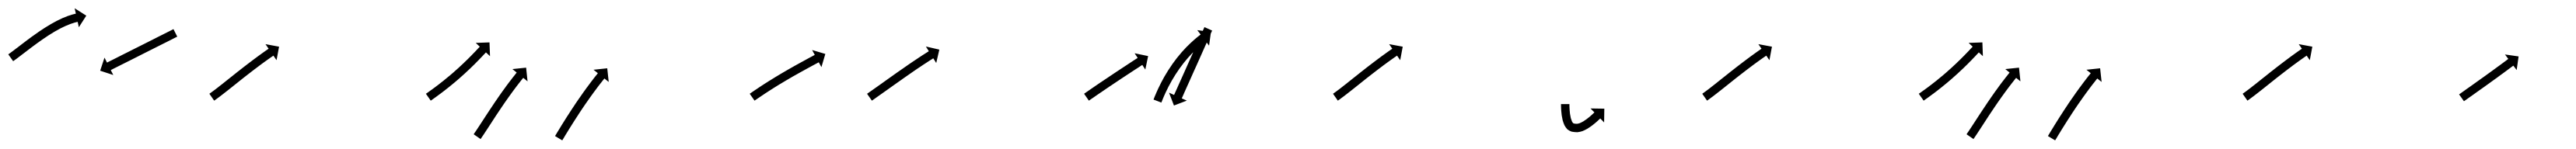

<svg xmlns="http://www.w3.org/2000/svg" viewBox="-37 -325 6126 355"><path d="M-15.8 -196.6C-16.3 -196.2 -16.8 -195.9 -17.3 -195.5L-5.7 -179.2C-5.2 -179.5 -4.7 -179.9 -4.2 -180.3L-4.2 -180.3L-4.2 -180.3C-2.7 -181.4 -1.2 -182.4 0.2 -183.5L0.2 -183.5L0.3 -183.5C2.6 -185.2 4.9 -186.9 7.1 -188.6L7.1 -188.6L7.2 -188.7C10.1 -190.9 13.1 -193.2 16.1 -195.5L16.1 -195.5L16.1 -195.5C19.7 -198.2 23.2 -200.9 26.8 -203.6L26.7 -203.6L26.7 -203.6C30.7 -206.6 34.7 -209.7 38.7 -212.7L38.7 -212.7L38.7 -212.7C43 -215.9 47.4 -219.1 51.7 -222.3C51.7 -222.3 51.7 -222.3 51.7 -222.3C51.7 -222.3 51.7 -222.3 51.7 -222.3C56.2 -225.5 60.8 -228.8 65.4 -232C65.4 -232 65.4 -232 65.4 -232C65.3 -232 65.3 -231.9 65.3 -231.9C70 -235.1 74.7 -238.3 79.4 -241.4C79.4 -241.4 79.4 -241.3 79.4 -241.3C79.3 -241.3 79.3 -241.3 79.3 -241.3C84 -244.2 88.7 -247.1 93.4 -250C93.4 -250 93.4 -249.9 93.3 -249.9C93.3 -249.9 93.3 -249.9 93.3 -249.9C97.8 -252.5 102.4 -255 107 -257.5C107 -257.5 106.9 -257.4 106.9 -257.4C106.8 -257.4 106.8 -257.4 106.8 -257.4C111 -259.5 115.3 -261.6 119.6 -263.5C119.6 -263.5 119.6 -263.5 119.5 -263.5C119.5 -263.5 119.4 -263.4 119.4 -263.4C123.1 -265 126.9 -266.6 130.7 -268C130.7 -268 130.7 -268 130.6 -268C130.6 -268 130.5 -267.9 130.5 -267.9C133.5 -269 136.6 -270 139.7 -270.9C139.7 -270.9 139.6 -270.9 139.6 -270.9C139.5 -270.9 139.5 -270.9 139.5 -270.9C141.5 -271.4 143.5 -272 145.5 -272.5C145.5 -272.5 145.5 -272.5 145.5 -272.4C145.5 -272.4 145.4 -272.4 145.4 -272.4C146.2 -272.6 146.9 -272.8 147.7 -272.9L150.5 -260.1L168.2 -287.7L140.5 -305.3L143.4 -292.5C142.6 -292.3 141.8 -292.1 141 -291.9C141 -291.9 140.9 -291.9 140.9 -291.9C140.9 -291.9 140.8 -291.9 140.8 -291.9C138.6 -291.4 136.3 -290.8 134.1 -290.1C134.1 -290.1 134 -290.1 134 -290.1C133.9 -290.1 133.9 -290.1 133.9 -290.1C130.5 -289.1 127.2 -288 123.9 -286.8C123.9 -286.8 123.9 -286.8 123.8 -286.8C123.8 -286.8 123.7 -286.7 123.7 -286.7C119.6 -285.2 115.5 -283.5 111.5 -281.8C111.5 -281.8 111.5 -281.8 111.4 -281.8C111.4 -281.8 111.3 -281.7 111.3 -281.7C106.8 -279.7 102.2 -277.5 97.8 -275.2C97.8 -275.2 97.7 -275.2 97.7 -275.2C97.6 -275.2 97.6 -275.1 97.6 -275.1C92.8 -272.6 88 -269.9 83.3 -267.2C83.3 -267.2 83.3 -267.2 83.2 -267.2C83.2 -267.2 83.2 -267.1 83.2 -267.1C78.3 -264.2 73.4 -261.2 68.6 -258.2C68.6 -258.2 68.6 -258.2 68.5 -258.1C68.5 -258.1 68.5 -258.1 68.5 -258.1C63.6 -254.9 58.8 -251.7 54 -248.5C54 -248.5 54 -248.4 54 -248.4C54 -248.4 54 -248.4 54 -248.4C49.3 -245.1 44.6 -241.8 40 -238.5C40 -238.5 40 -238.5 40 -238.5C39.9 -238.5 39.9 -238.5 39.9 -238.5C35.5 -235.2 31.1 -232 26.7 -228.7L26.7 -228.7L26.7 -228.7C22.7 -225.6 18.6 -222.6 14.6 -219.5L14.6 -219.5L14.6 -219.5C11.1 -216.8 7.5 -214.1 4 -211.3L4 -211.3L4 -211.4C1 -209.1 -1.9 -206.8 -4.9 -204.6L-4.9 -204.6L-4.9 -204.6C-7.1 -202.9 -9.4 -201.3 -11.6 -199.6L-11.6 -199.6L-11.6 -199.6C-13 -198.6 -14.4 -197.6 -15.8 -196.6L-15.8 -196.6ZM382.7 -236.8C383.3 -237.1 383.9 -237.4 384.5 -237.7L375.5 -255.6C374.9 -255.3 374.3 -255 373.7 -254.7C372.1 -253.8 370.4 -253 368.7 -252.1C366.1 -250.8 363.5 -249.5 360.9 -248.2C357.5 -246.5 354.2 -244.8 350.8 -243.1C346.8 -241.1 342.8 -239.1 338.8 -237.1C334.4 -234.8 329.9 -232.6 325.5 -230.3C320.7 -227.9 316 -225.5 311.2 -223.1C306.3 -220.7 301.4 -218.2 296.5 -215.7C291.6 -213.2 286.6 -210.8 281.7 -208.3C277 -205.9 272.2 -203.5 267.5 -201.1C263 -198.9 258.6 -196.6 254.1 -194.4C250.1 -192.4 246.1 -190.3 242.1 -188.3C238.8 -186.6 235.4 -184.9 232 -183.2C229.4 -181.9 226.8 -180.6 224.2 -179.3C222.6 -178.5 220.9 -177.6 219.2 -176.8C218.6 -176.5 218 -176.2 217.4 -175.9L211.5 -187.7L201.2 -156.5L232.4 -146.3L226.4 -158C227 -158.3 227.6 -158.6 228.2 -158.9C229.9 -159.8 231.6 -160.6 233.2 -161.5C235.8 -162.8 238.4 -164.1 241 -165.4C244.4 -167.1 247.8 -168.8 251.1 -170.5C255.1 -172.5 259.1 -174.5 263.1 -176.5C267.6 -178.7 272 -181 276.5 -183.2C281.2 -185.6 286 -188 290.7 -190.4C295.6 -192.9 300.6 -195.4 305.5 -197.9C310.4 -200.3 315.3 -202.8 320.2 -205.3C325 -207.7 329.7 -210.1 334.5 -212.5C338.9 -214.7 343.4 -217 347.8 -219.2C351.8 -221.2 355.8 -223.2 359.8 -225.2C363.2 -226.9 366.5 -228.6 369.9 -230.3C372.5 -231.6 375.1 -233 377.7 -234.3C379.4 -235.1 381.1 -236 382.7 -236.8Z M462.4 -102.7C461.9 -102.3 461.4 -102 460.9 -101.6L472.3 -85.2C472.8 -85.6 473.3 -85.9 473.8 -86.3L473.9 -86.3L473.9 -86.3C475.3 -87.4 476.8 -88.4 478.3 -89.5C478.3 -89.5 478.3 -89.5 478.3 -89.5C478.3 -89.5 478.3 -89.5 478.3 -89.5C480.6 -91.2 482.9 -92.9 485.1 -94.6C485.1 -94.6 485.1 -94.6 485.2 -94.6C485.2 -94.6 485.2 -94.6 485.2 -94.6C488.1 -96.9 491.1 -99.1 494 -101.4L494 -101.4L494 -101.4C497.5 -104.2 501 -106.9 504.5 -109.6L504.5 -109.6L504.5 -109.6C508.4 -112.7 512.3 -115.8 516.2 -118.9C520.3 -122.3 524.5 -125.6 528.7 -128.9C533 -132.3 537.3 -135.8 541.6 -139.2L541.6 -139.2L541.6 -139.2C546 -142.6 550.3 -146 554.7 -149.4L554.7 -149.4L554.7 -149.4C558.9 -152.7 563.2 -156 567.4 -159.2L567.4 -159.2L567.4 -159.2C571.4 -162.3 575.4 -165.3 579.5 -168.3L579.4 -168.3L579.4 -168.3C583.1 -171 586.7 -173.7 590.3 -176.3L590.3 -176.3L590.3 -176.3C593.4 -178.6 596.5 -180.8 599.6 -183L599.6 -183L599.6 -183C602 -184.7 604.4 -186.4 606.8 -188.1L606.8 -188.1L606.8 -188.1C608.3 -189.2 609.9 -190.2 611.5 -191.3L611.5 -191.3L611.5 -191.3C612 -191.7 612.6 -192.1 613.1 -192.5L620.6 -181.6L626.6 -213.8L594.3 -219.8L601.8 -208.9C601.2 -208.6 600.7 -208.2 600.1 -207.8L600.1 -207.8L600.1 -207.8C598.5 -206.7 596.9 -205.6 595.4 -204.5L595.3 -204.5L595.3 -204.5C592.9 -202.8 590.4 -201 588 -199.3L588 -199.3L588 -199.3C584.8 -197 581.7 -194.8 578.6 -192.5L578.5 -192.5L578.5 -192.5C574.8 -189.8 571.2 -187.1 567.5 -184.3L567.5 -184.3L567.5 -184.3C563.4 -181.3 559.4 -178.2 555.3 -175.1L555.3 -175.1L555.3 -175.1C551 -171.8 546.7 -168.5 542.4 -165.2L542.4 -165.2L542.4 -165.2C538 -161.8 533.6 -158.3 529.3 -154.9L529.2 -154.9L529.2 -154.9C524.9 -151.4 520.6 -148 516.2 -144.5C512 -141.2 507.9 -137.9 503.7 -134.6C499.8 -131.5 495.9 -128.4 492.1 -125.3L492.1 -125.3L492.1 -125.3C488.6 -122.6 485.2 -119.9 481.7 -117.2L481.7 -117.2L481.8 -117.2C478.9 -115 476 -112.7 473.1 -110.5C473.1 -110.5 473.1 -110.5 473.1 -110.5C473.1 -110.6 473.1 -110.6 473.1 -110.6C470.9 -108.9 468.7 -107.3 466.5 -105.6C466.5 -105.6 466.5 -105.6 466.5 -105.6C466.5 -105.7 466.5 -105.7 466.5 -105.7C465.1 -104.7 463.7 -103.6 462.3 -102.6L462.3 -102.7Z M977.4 -102.7C976.9 -102.4 976.4 -102 975.8 -101.6L987.3 -85.2C987.8 -85.6 988.4 -86 988.9 -86.3L988.9 -86.3L988.9 -86.3C990.4 -87.4 991.9 -88.5 993.4 -89.5L993.4 -89.5L993.4 -89.5C995.8 -91.2 998.1 -92.9 1000.4 -94.5L1000.4 -94.6L1000.5 -94.6C1003.5 -96.8 1006.4 -99 1009.4 -101.2C1009.4 -101.2 1009.4 -101.2 1009.4 -101.2C1009.5 -101.2 1009.5 -101.2 1009.5 -101.2C1013 -103.8 1016.5 -106.5 1020 -109.2C1020 -109.2 1020 -109.2 1020 -109.2C1020 -109.2 1020 -109.2 1020 -109.2C1023.9 -112.2 1027.7 -115.3 1031.5 -118.3C1031.5 -118.3 1031.6 -118.3 1031.6 -118.3C1031.6 -118.3 1031.6 -118.4 1031.6 -118.4C1035.7 -121.7 1039.7 -125 1043.7 -128.3C1043.7 -128.3 1043.7 -128.3 1043.8 -128.4C1043.8 -128.4 1043.8 -128.4 1043.8 -128.4C1047.9 -131.9 1052 -135.4 1056.1 -138.9C1056.1 -138.9 1056.1 -138.9 1056.1 -139C1056.1 -139 1056.1 -139 1056.1 -139C1060.2 -142.6 1064.2 -146.2 1068.2 -149.8C1068.2 -149.8 1068.2 -149.8 1068.2 -149.8C1068.3 -149.8 1068.3 -149.9 1068.3 -149.9C1072.1 -153.4 1075.9 -157 1079.7 -160.6C1079.7 -160.6 1079.7 -160.6 1079.8 -160.6C1079.8 -160.6 1079.8 -160.6 1079.8 -160.6C1083.3 -164 1086.8 -167.5 1090.3 -170.9C1090.3 -170.9 1090.3 -170.9 1090.3 -170.9C1090.3 -170.9 1090.4 -170.9 1090.4 -170.9C1093.5 -174.1 1096.6 -177.2 1099.6 -180.3L1099.7 -180.3L1099.7 -180.3C1102.3 -183 1104.9 -185.7 1107.4 -188.4L1107.4 -188.4L1107.5 -188.4C1109.4 -190.5 1111.4 -192.6 1113.4 -194.7L1113.4 -194.7L1113.4 -194.7C1114.7 -196 1115.9 -197.4 1117.2 -198.7C1117.7 -199.2 1118.1 -199.7 1118.5 -200.2L1128.2 -191.2L1127 -224L1094.3 -222.8L1103.9 -213.8C1103.5 -213.3 1103 -212.9 1102.6 -212.4C1101.3 -211 1100.1 -209.7 1098.8 -208.4L1098.8 -208.4L1098.8 -208.4C1096.9 -206.3 1094.9 -204.2 1093 -202.2L1093 -202.2L1093 -202.2C1090.4 -199.6 1087.9 -196.9 1085.3 -194.3L1085.4 -194.3L1085.4 -194.3C1082.3 -191.2 1079.3 -188.2 1076.2 -185.1C1076.2 -185.1 1076.2 -185.1 1076.2 -185.1C1076.3 -185.1 1076.3 -185.1 1076.3 -185.1C1072.8 -181.8 1069.4 -178.4 1065.9 -175.1C1065.9 -175.1 1065.9 -175.1 1065.9 -175.1C1066 -175.1 1066 -175.1 1066 -175.1C1062.2 -171.6 1058.5 -168 1054.7 -164.6C1054.7 -164.6 1054.7 -164.6 1054.7 -164.6C1054.7 -164.6 1054.8 -164.6 1054.8 -164.6C1050.8 -161 1046.9 -157.5 1042.9 -154C1042.9 -154 1042.9 -154 1042.9 -154C1042.9 -154 1043 -154 1043 -154C1039 -150.5 1034.9 -147.1 1030.9 -143.6C1030.9 -143.6 1030.9 -143.7 1030.9 -143.7C1030.9 -143.7 1030.9 -143.7 1030.9 -143.7C1027 -140.4 1023 -137.1 1019 -133.9C1019 -133.9 1019 -133.9 1019 -133.9C1019 -133.9 1019.1 -133.9 1019.1 -133.9C1015.3 -130.9 1011.5 -128 1007.7 -125C1007.7 -125 1007.7 -125 1007.7 -125C1007.8 -125 1007.8 -125 1007.8 -125C1004.3 -122.4 1000.9 -119.8 997.5 -117.2C997.5 -117.2 997.5 -117.2 997.5 -117.2C997.5 -117.2 997.5 -117.2 997.5 -117.2C994.6 -115 991.6 -112.9 988.7 -110.7L988.7 -110.7L988.7 -110.8C986.4 -109.1 984.1 -107.5 981.8 -105.8L981.9 -105.8L981.9 -105.8C980.4 -104.8 978.9 -103.8 977.4 -102.7L977.4 -102.7ZM1090.4 -6.7C1090.1 -6.2 1089.7 -5.7 1089.4 -5.1L1105.8 6.3C1106.2 5.7 1106.5 5.2 1106.9 4.7L1106.9 4.7L1106.9 4.7C1107.9 3.2 1109 1.7 1110 0.1L1110 0.1L1110 0.1C1111.6 -2.3 1113.2 -4.6 1114.8 -7L1114.8 -7L1114.8 -7.1C1116.9 -10.2 1118.9 -13.3 1121 -16.5L1121 -16.5L1121 -16.5C1123.4 -20.2 1125.8 -23.9 1128.3 -27.7C1131 -31.9 1133.7 -36.1 1136.4 -40.2L1136.4 -40.2L1136.4 -40.2C1139.4 -44.7 1142.3 -49.2 1145.2 -53.7L1145.2 -53.7L1145.2 -53.6C1148.3 -58.3 1151.4 -62.9 1154.5 -67.5L1154.5 -67.5L1154.4 -67.4C1157.6 -72 1160.7 -76.6 1163.8 -81.2L1163.8 -81.2L1163.8 -81.2C1166.9 -85.6 1170 -90 1173.1 -94.4L1173.1 -94.4L1173.1 -94.4C1176 -98.5 1179 -102.6 1181.9 -106.6L1181.9 -106.6L1181.9 -106.6C1184.6 -110.2 1187.3 -113.9 1190 -117.5L1190 -117.5L1190 -117.5C1192.3 -120.5 1194.6 -123.6 1197 -126.6L1197 -126.6L1197 -126.6C1198.8 -128.9 1200.6 -131.2 1202.4 -133.5L1202.4 -133.5L1202.4 -133.5C1203.6 -135 1204.8 -136.5 1206 -138L1206 -138L1206 -138C1206.4 -138.5 1206.8 -139 1207.3 -139.5L1217.5 -131.2L1214.1 -163.8L1181.5 -160.4L1191.7 -152.1C1191.3 -151.6 1190.9 -151.1 1190.4 -150.5L1190.4 -150.5L1190.4 -150.5C1189.2 -149 1188 -147.5 1186.8 -146L1186.8 -146L1186.8 -145.9C1184.9 -143.6 1183 -141.2 1181.2 -138.9L1181.2 -138.8L1181.2 -138.8C1178.8 -135.7 1176.4 -132.7 1174.1 -129.6L1174.1 -129.5L1174 -129.5C1171.3 -125.8 1168.5 -122.2 1165.8 -118.5L1165.8 -118.4L1165.8 -118.4C1162.8 -114.3 1159.8 -110.2 1156.8 -106L1156.8 -106L1156.8 -106C1153.6 -101.5 1150.5 -97.1 1147.4 -92.6L1147.4 -92.6L1147.4 -92.5C1144.2 -87.9 1141 -83.3 1137.9 -78.7L1137.9 -78.6L1137.9 -78.6C1134.8 -74 1131.7 -69.4 1128.6 -64.7L1128.6 -64.7L1128.6 -64.7C1125.6 -60.2 1122.6 -55.7 1119.7 -51.2L1119.7 -51.2L1119.7 -51.2C1116.9 -47 1114.2 -42.8 1111.5 -38.6C1109.1 -34.8 1106.6 -31.1 1104.2 -27.4L1104.2 -27.4L1104.2 -27.4C1102.2 -24.3 1100.1 -21.2 1098.1 -18.1L1098.1 -18.1L1098.1 -18.1C1096.6 -15.7 1095 -13.4 1093.4 -11L1093.4 -11.1L1093.4 -11.1C1092.4 -9.6 1091.4 -8.1 1090.4 -6.7L1090.4 -6.7ZM1283.9 -2.6C1283.6 -2 1283.2 -1.4 1282.9 -0.8L1300 9.4C1300.4 8.8 1300.7 8.3 1301.1 7.7C1302 6.1 1303 4.5 1304 2.9L1304 2.9L1304 2.9C1305.5 0.4 1307 -2.2 1308.5 -4.7L1308.5 -4.6L1308.5 -4.6C1310.5 -7.9 1312.5 -11.1 1314.5 -14.4L1314.5 -14.4L1314.4 -14.3C1316.8 -18.2 1319.2 -22 1321.6 -25.8L1321.6 -25.8L1321.6 -25.8C1324.2 -30 1326.9 -34.3 1329.6 -38.5L1329.6 -38.5L1329.6 -38.5C1332.5 -43 1335.4 -47.5 1338.4 -52L1338.3 -52L1338.3 -52C1341.4 -56.7 1344.5 -61.3 1347.5 -65.9L1347.5 -65.9L1347.5 -65.9C1350.6 -70.5 1353.8 -75.1 1356.9 -79.7L1356.9 -79.6L1356.9 -79.6C1360 -84 1363.1 -88.5 1366.2 -92.9L1366.2 -92.8L1366.1 -92.8C1369.1 -96.9 1372 -101 1375 -105.1L1375 -105.1L1375 -105.1C1377.7 -108.7 1380.4 -112.3 1383.1 -116L1383.1 -115.9L1383 -115.9C1385.4 -119 1387.7 -122 1390 -125.1L1390 -125L1390 -125C1391.8 -127.4 1393.6 -129.7 1395.5 -132L1395.4 -132L1395.4 -132C1396.6 -133.5 1397.8 -135 1399 -136.5L1399 -136.4L1399 -136.4C1399.4 -137 1399.8 -137.5 1400.3 -138L1410.5 -129.8L1407 -162.3L1374.4 -158.8L1384.7 -150.6C1384.2 -150 1383.8 -149.5 1383.4 -149L1383.4 -149L1383.4 -148.9C1382.2 -147.4 1381 -145.9 1379.8 -144.4L1379.8 -144.4L1379.7 -144.4C1377.9 -142 1376 -139.7 1374.2 -137.3L1374.2 -137.3L1374.2 -137.3C1371.8 -134.2 1369.5 -131.1 1367.1 -128L1367.1 -128L1367.1 -128C1364.3 -124.3 1361.6 -120.6 1358.9 -116.9L1358.9 -116.9L1358.8 -116.9C1355.8 -112.8 1352.8 -108.6 1349.9 -104.5L1349.9 -104.4L1349.8 -104.4C1346.7 -100 1343.6 -95.5 1340.5 -91L1340.4 -91L1340.4 -91C1337.2 -86.4 1334.1 -81.7 1330.9 -77.1L1330.9 -77L1330.9 -77C1327.8 -72.4 1324.7 -67.7 1321.6 -63L1321.6 -63L1321.6 -63C1318.6 -58.4 1315.7 -53.9 1312.8 -49.3L1312.8 -49.3L1312.7 -49.3C1310 -45 1307.3 -40.7 1304.6 -36.4L1304.6 -36.4L1304.6 -36.4C1302.2 -32.6 1299.8 -28.7 1297.4 -24.9L1297.4 -24.8L1297.4 -24.8C1295.4 -21.6 1293.4 -18.3 1291.4 -15L1291.4 -15L1291.4 -15C1289.9 -12.5 1288.4 -10 1286.8 -7.5L1286.8 -7.4L1286.8 -7.4C1285.9 -5.8 1284.9 -4.2 1283.9 -2.6Z M1747.5 -102.8C1747 -102.4 1746.4 -102 1745.8 -101.6L1757.3 -85.2C1757.8 -85.6 1758.4 -86 1758.9 -86.4L1758.9 -86.3L1758.9 -86.3C1760.5 -87.4 1762 -88.5 1763.6 -89.6L1763.6 -89.6L1763.6 -89.6C1766 -91.2 1768.4 -92.9 1770.9 -94.5L1770.9 -94.5L1770.9 -94.5C1774 -96.7 1777.2 -98.8 1780.4 -100.9L1780.4 -100.9L1780.3 -100.9C1784.1 -103.4 1787.9 -105.8 1791.7 -108.3L1791.7 -108.3L1791.7 -108.3C1795.9 -111 1800.1 -113.7 1804.4 -116.4L1804.4 -116.4L1804.4 -116.4C1808.9 -119.2 1813.5 -122 1818.1 -124.9L1818.1 -124.8L1818.1 -124.8C1822.8 -127.7 1827.6 -130.6 1832.4 -133.4L1832.4 -133.4L1832.4 -133.4C1837.1 -136.2 1841.9 -139 1846.8 -141.8L1846.7 -141.8L1846.7 -141.8C1851.4 -144.4 1856.1 -147.1 1860.8 -149.7L1860.7 -149.7L1860.7 -149.7C1865.1 -152.2 1869.5 -154.6 1873.9 -157L1873.9 -157L1873.9 -157C1877.8 -159.2 1881.7 -161.3 1885.7 -163.5L1885.7 -163.5L1885.7 -163.5C1889 -165.3 1892.3 -167.1 1895.6 -168.9C1898.2 -170.3 1900.8 -171.6 1903.3 -173C1905 -173.9 1906.6 -174.8 1908.3 -175.7C1908.8 -176 1909.4 -176.3 1910 -176.6L1916.3 -165.1L1925.6 -196.5L1894.2 -205.8L1900.5 -194.2C1899.9 -193.9 1899.3 -193.6 1898.7 -193.3C1897.1 -192.4 1895.5 -191.5 1893.8 -190.6C1891.3 -189.2 1888.7 -187.9 1886.1 -186.5C1882.8 -184.7 1879.5 -182.9 1876.1 -181L1876.1 -181L1876.1 -181C1872.2 -178.9 1868.2 -176.7 1864.2 -174.5L1864.2 -174.5L1864.2 -174.5C1859.8 -172.1 1855.4 -169.6 1851 -167.2L1851 -167.2L1850.9 -167.1C1846.2 -164.5 1841.5 -161.8 1836.8 -159.1L1836.8 -159.1L1836.8 -159.1C1831.9 -156.3 1827.1 -153.5 1822.2 -150.6L1822.2 -150.6L1822.2 -150.6C1817.4 -147.7 1812.5 -144.8 1807.7 -141.9L1807.7 -141.9L1807.7 -141.9C1803 -139.1 1798.4 -136.2 1793.8 -133.3L1793.8 -133.3L1793.7 -133.3C1789.4 -130.6 1785.1 -127.8 1780.8 -125.1L1780.8 -125.1L1780.8 -125.1C1777 -122.6 1773.2 -120.1 1769.3 -117.6L1769.3 -117.6L1769.3 -117.6C1766.1 -115.4 1762.9 -113.3 1759.7 -111.1L1759.7 -111.1L1759.6 -111.1C1757.2 -109.4 1754.7 -107.7 1752.3 -106.1L1752.3 -106.1L1752.2 -106C1750.7 -105 1749.1 -103.9 1747.5 -102.8L1747.5 -102.8Z M2026.5 -102.7C2025.9 -102.4 2025.4 -102 2024.8 -101.6L2036.3 -85.2C2036.8 -85.6 2037.4 -86 2037.9 -86.3C2039.4 -87.4 2041 -88.5 2042.5 -89.5C2044.9 -91.2 2047.2 -92.9 2049.6 -94.6C2052.7 -96.7 2055.8 -98.9 2058.8 -101.1C2062.5 -103.7 2066.1 -106.2 2069.7 -108.8C2073.8 -111.7 2077.9 -114.6 2081.9 -117.5C2086.3 -120.6 2090.6 -123.7 2095 -126.8C2099.5 -130 2104 -133.1 2108.5 -136.3L2108.5 -136.3L2108.4 -136.3C2113 -139.5 2117.5 -142.7 2122 -145.8L2122 -145.8L2122 -145.8C2126.4 -148.9 2130.8 -152 2135.2 -155L2135.2 -155L2135.2 -155C2139.3 -157.8 2143.5 -160.6 2147.6 -163.5L2147.6 -163.5L2147.6 -163.4C2151.4 -166 2155.1 -168.5 2158.9 -171L2158.9 -170.9L2158.8 -170.9C2162 -173 2165.2 -175.1 2168.4 -177.2L2168.4 -177.2L2168.4 -177.2C2170.9 -178.8 2173.4 -180.4 2175.8 -182L2175.8 -182L2175.8 -181.9C2177.4 -183 2179 -184 2180.6 -185L2180.6 -185L2180.6 -185C2181.2 -185.3 2181.8 -185.7 2182.3 -186.1L2189.3 -174.9L2196.7 -206.8L2164.7 -214.2L2171.7 -203C2171.2 -202.6 2170.6 -202.3 2170 -201.9L2170 -201.9L2170 -201.9C2168.4 -200.9 2166.7 -199.9 2165.1 -198.8L2165.1 -198.8L2165.1 -198.8C2162.6 -197.2 2160.1 -195.6 2157.6 -194L2157.5 -194L2157.5 -194C2154.3 -191.9 2151.1 -189.8 2147.8 -187.6L2147.8 -187.6L2147.8 -187.6C2144 -185.1 2140.2 -182.6 2136.5 -180L2136.5 -180L2136.4 -180C2132.2 -177.2 2128.1 -174.3 2123.9 -171.5L2123.9 -171.5L2123.9 -171.5C2119.4 -168.4 2115 -165.3 2110.6 -162.2L2110.6 -162.2L2110.6 -162.2C2106 -159.1 2101.5 -155.9 2096.9 -152.7L2096.9 -152.7L2096.9 -152.7C2092.4 -149.5 2087.9 -146.3 2083.4 -143.1C2079 -140 2074.7 -136.9 2070.3 -133.8C2066.3 -130.9 2062.2 -128 2058.2 -125.1C2054.5 -122.5 2050.9 -120 2047.3 -117.4C2044.2 -115.2 2041.2 -113.1 2038.1 -110.9C2035.7 -109.2 2033.4 -107.6 2031 -105.9C2029.5 -104.9 2028 -103.8 2026.5 -102.7Z M2542.3 -102.6C2541.8 -102.3 2541.3 -102 2540.9 -101.6L2552.3 -85.2C2552.8 -85.5 2553.2 -85.9 2553.7 -86.2C2555 -87.1 2556.4 -88 2557.7 -89C2559.8 -90.4 2561.8 -91.8 2563.9 -93.2C2566.6 -95.1 2569.3 -97 2571.9 -98.8C2575.1 -101 2578.3 -103.2 2581.5 -105.3L2581.5 -105.3L2581.5 -105.3C2585.1 -107.8 2588.6 -110.2 2592.2 -112.6L2592.2 -112.6L2592.2 -112.6C2596 -115.2 2599.8 -117.8 2603.6 -120.4L2603.6 -120.4L2603.6 -120.3C2607.6 -123 2611.5 -125.7 2615.5 -128.3L2615.5 -128.3L2615.5 -128.3C2619.4 -130.9 2623.4 -133.6 2627.3 -136.2C2631.2 -138.8 2635 -141.3 2638.8 -143.8C2642.4 -146.2 2646 -148.6 2649.6 -150.9C2652.9 -153 2656.1 -155.2 2659.3 -157.3C2662 -159.1 2664.7 -160.8 2667.5 -162.6C2669.6 -164 2671.7 -165.4 2673.8 -166.7C2675.1 -167.6 2676.5 -168.5 2677.8 -169.4C2678.3 -169.7 2678.8 -170 2679.3 -170.3L2686.5 -159.3L2693.2 -191.4L2661.1 -198.1L2668.3 -187.1C2667.8 -186.8 2667.4 -186.4 2666.9 -186.1C2665.5 -185.2 2664.2 -184.4 2662.8 -183.5C2660.7 -182.1 2658.6 -180.7 2656.5 -179.4C2653.8 -177.6 2651.1 -175.8 2648.3 -174C2645.1 -171.9 2641.9 -169.8 2638.6 -167.6C2635 -165.3 2631.4 -162.9 2627.8 -160.5C2624 -158 2620.1 -155.4 2616.3 -152.9C2612.3 -150.2 2608.3 -147.6 2604.4 -144.9L2604.3 -144.9L2604.3 -144.9C2600.4 -142.3 2596.4 -139.6 2592.5 -136.9L2592.4 -136.9L2592.4 -136.9C2588.6 -134.4 2584.8 -131.8 2581 -129.2L2580.9 -129.2L2580.9 -129.2C2577.4 -126.7 2573.8 -124.3 2570.2 -121.9L2570.2 -121.9L2570.2 -121.9C2567 -119.7 2563.8 -117.5 2560.6 -115.3C2557.9 -113.4 2555.2 -111.6 2552.5 -109.7C2550.4 -108.3 2548.4 -106.8 2546.3 -105.4C2545 -104.5 2543.6 -103.5 2542.3 -102.6ZM2844.6 -250.4C2844.8 -251 2845.1 -251.6 2845.4 -252.2L2827.1 -260.4C2826.9 -259.8 2826.6 -259.2 2826.3 -258.6C2825.6 -256.9 2824.8 -255.2 2824 -253.5C2822.8 -250.8 2821.7 -248.1 2820.5 -245.5C2818.9 -242 2817.4 -238.6 2815.8 -235.2C2814 -231.1 2812.2 -227 2810.4 -222.9C2808.3 -218.4 2806.3 -213.8 2804.3 -209.3C2802.1 -204.4 2799.9 -199.5 2797.8 -194.7C2795.5 -189.7 2793.3 -184.6 2791 -179.6C2788.8 -174.6 2786.5 -169.6 2784.3 -164.5C2782.1 -159.7 2779.9 -154.8 2777.8 -149.9C2775.7 -145.4 2773.7 -140.8 2771.7 -136.3C2769.8 -132.2 2768 -128.1 2766.2 -124.1C2764.6 -120.6 2763.1 -117.2 2761.6 -113.7C2760.4 -111.1 2759.2 -108.4 2758 -105.7C2757.2 -104 2756.5 -102.3 2755.7 -100.6C2755.4 -100 2755.2 -99.4 2754.9 -98.8L2742.9 -104.2L2754.6 -73.6L2785.2 -85.3L2773.2 -90.6C2773.4 -91.3 2773.7 -91.9 2774 -92.5C2774.7 -94.2 2775.5 -95.9 2776.3 -97.6C2777.5 -100.2 2778.6 -102.9 2779.8 -105.6C2781.4 -109 2782.9 -112.4 2784.4 -115.9C2786.3 -120 2788.1 -124 2789.9 -128.1C2791.9 -132.7 2794 -137.2 2796 -141.8C2798.2 -146.6 2800.4 -151.5 2802.5 -156.4C2804.8 -161.4 2807 -166.4 2809.3 -171.4C2811.5 -176.5 2813.8 -181.5 2816 -186.5C2818.2 -191.4 2820.4 -196.2 2822.5 -201.1C2824.6 -205.7 2826.6 -210.2 2828.6 -214.8C2830.5 -218.8 2832.3 -222.9 2834.1 -227C2835.6 -230.4 2837.2 -233.9 2838.7 -237.3C2839.9 -240 2841.1 -242.6 2842.3 -245.3C2843 -247 2843.8 -248.7 2844.6 -250.4ZM2706.8 -89.8C2706.5 -89.1 2706.3 -88.5 2706 -87.8L2724.7 -80.6C2724.9 -81.2 2725.2 -81.9 2725.4 -82.5L2725.4 -82.5L2725.4 -82.5C2726.1 -84.3 2726.8 -86.1 2727.6 -87.9C2727.6 -87.9 2727.6 -87.9 2727.5 -87.8C2727.5 -87.8 2727.5 -87.8 2727.5 -87.8C2728.7 -90.6 2729.9 -93.4 2731 -96.1C2731 -96.1 2731 -96.1 2731 -96.1C2731 -96.1 2731 -96.1 2731 -96.1C2732.6 -99.6 2734.2 -103.2 2735.8 -106.7C2735.8 -106.7 2735.8 -106.7 2735.8 -106.7C2735.8 -106.7 2735.8 -106.6 2735.8 -106.6C2737.8 -110.8 2739.8 -115 2741.9 -119.1C2741.9 -119.1 2741.9 -119.1 2741.9 -119C2741.9 -119 2741.9 -119 2741.9 -119C2744.3 -123.5 2746.8 -128.1 2749.3 -132.6C2749.3 -132.6 2749.3 -132.6 2749.2 -132.5C2749.2 -132.5 2749.2 -132.5 2749.2 -132.5C2752 -137.3 2754.8 -142 2757.8 -146.7C2757.8 -146.7 2757.7 -146.7 2757.7 -146.6C2757.7 -146.6 2757.7 -146.6 2757.7 -146.6C2760.8 -151.4 2764 -156.1 2767.2 -160.8C2767.2 -160.8 2767.2 -160.8 2767.2 -160.8C2767.1 -160.7 2767.1 -160.7 2767.1 -160.7C2770.5 -165.4 2773.9 -170 2777.4 -174.5C2777.4 -174.5 2777.3 -174.5 2777.3 -174.4C2777.3 -174.4 2777.3 -174.4 2777.3 -174.4C2780.7 -178.7 2784.3 -183 2787.9 -187.2C2787.9 -187.2 2787.9 -187.2 2787.8 -187.1C2787.8 -187.1 2787.8 -187.1 2787.8 -187.1C2791.3 -191 2794.8 -194.8 2798.4 -198.6C2798.4 -198.6 2798.3 -198.6 2798.3 -198.5C2798.3 -198.5 2798.3 -198.5 2798.3 -198.5C2801.5 -201.8 2804.9 -205.1 2808.3 -208.3C2808.3 -208.3 2808.2 -208.3 2808.2 -208.3C2808.2 -208.2 2808.2 -208.2 2808.2 -208.2C2811.1 -210.9 2814 -213.5 2817 -216.1C2817 -216.1 2817 -216.1 2816.9 -216.1C2816.9 -216.1 2816.9 -216.1 2816.9 -216.1C2819.2 -218 2821.6 -220 2824 -221.9C2824 -221.9 2823.9 -221.9 2823.9 -221.9C2823.9 -221.9 2823.9 -221.9 2823.9 -221.9C2825.4 -223.1 2827 -224.3 2828.5 -225.5C2828.5 -225.5 2828.5 -225.5 2828.5 -225.5C2828.5 -225.5 2828.5 -225.5 2828.5 -225.5C2829 -225.9 2829.6 -226.4 2830.2 -226.8L2838.1 -216.3L2842.6 -248.8L2810.1 -253.2L2818.1 -242.7C2817.5 -242.3 2816.9 -241.8 2816.3 -241.4C2816.3 -241.4 2816.3 -241.4 2816.3 -241.4C2816.3 -241.4 2816.3 -241.4 2816.3 -241.4C2814.7 -240.1 2813 -238.8 2811.4 -237.5C2811.4 -237.5 2811.4 -237.5 2811.4 -237.5C2811.4 -237.5 2811.3 -237.5 2811.3 -237.5C2808.9 -235.4 2806.4 -233.4 2803.9 -231.3C2803.9 -231.3 2803.9 -231.3 2803.9 -231.3C2803.9 -231.2 2803.8 -231.2 2803.8 -231.2C2800.7 -228.5 2797.6 -225.7 2794.6 -222.9C2794.6 -222.9 2794.6 -222.9 2794.5 -222.8C2794.5 -222.8 2794.5 -222.8 2794.5 -222.8C2790.9 -219.4 2787.4 -216 2784 -212.5C2784 -212.5 2784 -212.5 2784 -212.4C2783.9 -212.4 2783.9 -212.4 2783.9 -212.4C2780.1 -208.4 2776.5 -204.4 2772.8 -200.4C2772.8 -200.4 2772.8 -200.3 2772.8 -200.3C2772.8 -200.3 2772.7 -200.2 2772.7 -200.2C2769 -195.8 2765.3 -191.4 2761.6 -186.8C2761.6 -186.8 2761.6 -186.8 2761.6 -186.8C2761.6 -186.7 2761.5 -186.7 2761.5 -186.7C2757.9 -182 2754.3 -177.2 2750.9 -172.4C2750.9 -172.4 2750.8 -172.3 2750.8 -172.3C2750.8 -172.2 2750.8 -172.2 2750.8 -172.2C2747.4 -167.3 2744.1 -162.4 2740.9 -157.4C2740.9 -157.4 2740.8 -157.4 2740.8 -157.3C2740.8 -157.3 2740.8 -157.3 2740.8 -157.3C2737.7 -152.4 2734.8 -147.5 2731.9 -142.5C2731.9 -142.5 2731.9 -142.5 2731.9 -142.4C2731.9 -142.4 2731.8 -142.4 2731.8 -142.4C2729.2 -137.7 2726.7 -133 2724.2 -128.3C2724.2 -128.3 2724.2 -128.2 2724.1 -128.2C2724.1 -128.2 2724.1 -128.1 2724.1 -128.1C2721.9 -123.9 2719.8 -119.6 2717.8 -115.3C2717.8 -115.3 2717.7 -115.2 2717.7 -115.2C2717.7 -115.2 2717.7 -115.2 2717.7 -115.2C2716 -111.5 2714.3 -107.8 2712.7 -104.1C2712.7 -104.1 2712.7 -104.1 2712.7 -104.1C2712.7 -104.1 2712.7 -104 2712.7 -104C2711.4 -101.2 2710.2 -98.3 2709 -95.4C2709 -95.4 2709 -95.4 2709 -95.4C2709 -95.4 2709 -95.4 2709 -95.4C2708.3 -93.5 2707.5 -91.7 2706.8 -89.8L2706.8 -89.8Z M3134.4 -102.7C3133.9 -102.3 3133.4 -102 3132.9 -101.6L3144.3 -85.2C3144.8 -85.6 3145.3 -85.9 3145.8 -86.3L3145.9 -86.3L3145.9 -86.3C3147.3 -87.4 3148.8 -88.4 3150.3 -89.5C3150.3 -89.5 3150.3 -89.5 3150.3 -89.5C3150.3 -89.5 3150.3 -89.5 3150.3 -89.5C3152.6 -91.2 3154.9 -92.9 3157.1 -94.6C3157.1 -94.6 3157.1 -94.6 3157.2 -94.6C3157.2 -94.6 3157.2 -94.6 3157.2 -94.6C3160.1 -96.9 3163.1 -99.1 3166 -101.4L3166 -101.4L3166 -101.4C3169.5 -104.2 3173 -106.9 3176.5 -109.6L3176.5 -109.6L3176.5 -109.6C3180.4 -112.7 3184.3 -115.8 3188.2 -118.9C3192.3 -122.3 3196.5 -125.6 3200.7 -128.9C3205 -132.3 3209.3 -135.8 3213.6 -139.2L3213.6 -139.2L3213.6 -139.2C3218 -142.6 3222.3 -146 3226.7 -149.4L3226.7 -149.4L3226.7 -149.4C3230.9 -152.7 3235.2 -156 3239.4 -159.2L3239.4 -159.2L3239.4 -159.2C3243.4 -162.3 3247.4 -165.3 3251.5 -168.3L3251.4 -168.3L3251.4 -168.3C3255.1 -171 3258.7 -173.7 3262.3 -176.3L3262.3 -176.3L3262.3 -176.3C3265.4 -178.6 3268.5 -180.8 3271.6 -183L3271.6 -183L3271.6 -183C3274 -184.7 3276.4 -186.4 3278.8 -188.1L3278.8 -188.1L3278.8 -188.1C3280.3 -189.2 3281.9 -190.2 3283.5 -191.3L3283.5 -191.3L3283.5 -191.3C3284 -191.7 3284.6 -192.1 3285.1 -192.5L3292.6 -181.6L3298.6 -213.8L3266.3 -219.8L3273.8 -208.9C3273.2 -208.6 3272.7 -208.2 3272.1 -207.8L3272.1 -207.8L3272.1 -207.8C3270.5 -206.7 3268.9 -205.6 3267.4 -204.5L3267.3 -204.5L3267.3 -204.5C3264.9 -202.8 3262.4 -201 3260 -199.3L3260 -199.3L3260 -199.3C3256.8 -197 3253.7 -194.8 3250.6 -192.5L3250.5 -192.5L3250.5 -192.5C3246.8 -189.8 3243.2 -187.1 3239.5 -184.3L3239.5 -184.3L3239.5 -184.3C3235.4 -181.3 3231.4 -178.2 3227.3 -175.1L3227.3 -175.1L3227.3 -175.1C3223 -171.8 3218.7 -168.5 3214.4 -165.2L3214.4 -165.2L3214.4 -165.2C3210 -161.8 3205.6 -158.3 3201.3 -154.9L3201.2 -154.9L3201.2 -154.9C3196.9 -151.4 3192.6 -148 3188.2 -144.5C3184 -141.2 3179.9 -137.9 3175.7 -134.6C3171.8 -131.5 3167.9 -128.4 3164.1 -125.3L3164.1 -125.3L3164.1 -125.3C3160.6 -122.6 3157.2 -119.9 3153.7 -117.2L3153.7 -117.2L3153.8 -117.2C3150.9 -115 3148 -112.7 3145.1 -110.5C3145.1 -110.5 3145.1 -110.5 3145.1 -110.5C3145.1 -110.6 3145.1 -110.6 3145.1 -110.6C3142.9 -108.9 3140.7 -107.3 3138.5 -105.6C3138.5 -105.6 3138.5 -105.6 3138.5 -105.6C3138.5 -105.7 3138.5 -105.7 3138.5 -105.7C3137.1 -104.7 3135.7 -103.6 3134.3 -102.6L3134.3 -102.7Z M3695 -75.2C3695 -75.8 3695 -76.4 3695 -77L3675 -77C3675 -76.4 3675 -75.7 3675 -75.1C3675 -75.1 3675 -75.1 3675 -75.1C3675 -75.1 3675 -75.1 3675 -75.1C3675 -73.3 3675.1 -71.5 3675.1 -69.7C3675.1 -69.7 3675.1 -69.7 3675.1 -69.7C3675.1 -69.7 3675.1 -69.6 3675.1 -69.6C3675.2 -66.9 3675.3 -64.2 3675.5 -61.5C3675.5 -61.5 3675.5 -61.4 3675.5 -61.4C3675.5 -61.3 3675.5 -61.3 3675.5 -61.3C3675.8 -57.8 3676.1 -54.4 3676.6 -50.9C3676.6 -50.9 3676.6 -50.8 3676.6 -50.8C3676.6 -50.7 3676.6 -50.6 3676.6 -50.6C3677.2 -46.7 3677.9 -42.8 3678.8 -39C3678.8 -39 3678.9 -38.8 3678.9 -38.7C3678.9 -38.6 3678.9 -38.5 3678.9 -38.5C3680.1 -34.6 3681.4 -30.7 3683 -27C3683 -27 3683.1 -26.8 3683.2 -26.6C3683.3 -26.4 3683.4 -26.2 3683.4 -26.2C3685.2 -23 3687.2 -20 3689.7 -17.3C3689.7 -17.3 3690 -17.1 3690.3 -16.8C3690.6 -16.5 3690.9 -16.3 3690.9 -16.3C3693.6 -14.2 3696.7 -12.6 3699.9 -11.5C3699.9 -11.5 3700.2 -11.4 3700.5 -11.4C3700.9 -11.3 3701.2 -11.2 3701.2 -11.2C3705.2 -10.4 3709.4 -10.1 3713.5 -10C3713.5 -10 3713.8 -10 3714.1 -10C3714.4 -10.1 3714.7 -10.1 3714.7 -10.1C3718.5 -10.5 3722.3 -11.4 3726 -12.6C3726 -12.6 3726.2 -12.7 3726.4 -12.8C3726.5 -12.8 3726.7 -12.9 3726.7 -12.9C3730.6 -14.5 3734.3 -16.4 3738 -18.5C3738 -18.5 3738.1 -18.5 3738.2 -18.6C3738.2 -18.7 3738.3 -18.7 3738.3 -18.7C3741.7 -20.9 3745.1 -23.1 3748.3 -25.5C3748.3 -25.5 3748.3 -25.5 3748.4 -25.5C3748.5 -25.6 3748.5 -25.6 3748.5 -25.6C3751.3 -27.8 3754 -29.9 3756.7 -32.2C3756.7 -32.2 3756.7 -32.2 3756.7 -32.2C3756.8 -32.3 3756.8 -32.3 3756.8 -32.3C3758.9 -34.1 3760.9 -35.9 3763 -37.7C3763 -37.7 3763 -37.8 3763 -37.8C3763 -37.8 3763 -37.8 3763 -37.8C3764.3 -39 3765.6 -40.2 3766.9 -41.5L3766.9 -41.5L3767 -41.5C3767.4 -41.9 3767.9 -42.4 3768.3 -42.8L3777.5 -33.3L3778 -66.1L3745.2 -66.6L3754.4 -57.2C3754 -56.7 3753.5 -56.3 3753.1 -55.9L3753.1 -55.9L3753.1 -55.9C3751.9 -54.8 3750.7 -53.6 3749.4 -52.5C3749.4 -52.5 3749.5 -52.5 3749.5 -52.5C3749.5 -52.5 3749.5 -52.5 3749.5 -52.5C3747.6 -50.8 3745.7 -49.1 3743.7 -47.4C3743.7 -47.4 3743.8 -47.4 3743.8 -47.5C3743.8 -47.5 3743.9 -47.5 3743.9 -47.5C3741.4 -45.5 3738.9 -43.4 3736.3 -41.5C3736.3 -41.5 3736.4 -41.5 3736.4 -41.6C3736.5 -41.6 3736.5 -41.6 3736.5 -41.6C3733.6 -39.5 3730.7 -37.5 3727.7 -35.6C3727.7 -35.6 3727.8 -35.7 3727.9 -35.8C3728 -35.8 3728.1 -35.9 3728.1 -35.9C3725.1 -34.2 3722.1 -32.6 3718.9 -31.3C3718.9 -31.3 3719.1 -31.4 3719.3 -31.5C3719.5 -31.5 3719.7 -31.6 3719.7 -31.6C3717.4 -30.8 3715 -30.2 3712.6 -30C3712.6 -30 3712.9 -30 3713.2 -30C3713.5 -30 3713.8 -30 3713.8 -30C3710.9 -30.1 3707.9 -30.2 3705.1 -30.8C3705.1 -30.8 3705.4 -30.7 3705.7 -30.6C3706 -30.5 3706.4 -30.5 3706.4 -30.5C3705.2 -30.9 3704.1 -31.4 3703.1 -32.1C3703.1 -32.1 3703.4 -31.9 3703.7 -31.6C3704 -31.3 3704.3 -31.1 3704.3 -31.1C3702.9 -32.5 3701.9 -34.2 3700.9 -35.9C3700.9 -35.9 3701 -35.6 3701.1 -35.4C3701.2 -35.2 3701.3 -35 3701.3 -35C3700.1 -37.9 3699.1 -40.9 3698.2 -43.9C3698.2 -43.9 3698.2 -43.8 3698.3 -43.7C3698.3 -43.6 3698.3 -43.5 3698.3 -43.5C3697.5 -46.8 3696.9 -50.2 3696.4 -53.6C3696.4 -53.6 3696.4 -53.6 3696.4 -53.5C3696.4 -53.4 3696.4 -53.4 3696.4 -53.4C3696 -56.5 3695.7 -59.7 3695.5 -62.8C3695.5 -62.8 3695.5 -62.8 3695.5 -62.8C3695.5 -62.7 3695.5 -62.7 3695.5 -62.7C3695.3 -65.2 3695.2 -67.8 3695.1 -70.3C3695.1 -70.3 3695.1 -70.3 3695.1 -70.3C3695.1 -70.2 3695.1 -70.2 3695.1 -70.2C3695.1 -71.9 3695 -73.6 3695 -75.3C3695 -75.3 3695 -75.2 3695 -75.2C3695 -75.2 3695 -75.2 3695 -75.2Z M4012.4 -102.7C4011.9 -102.3 4011.4 -102 4010.9 -101.6L4022.3 -85.2C4022.8 -85.6 4023.3 -85.9 4023.8 -86.3L4023.9 -86.3L4023.9 -86.3C4025.3 -87.4 4026.8 -88.4 4028.3 -89.5C4028.3 -89.5 4028.3 -89.5 4028.3 -89.5C4028.3 -89.5 4028.3 -89.5 4028.3 -89.5C4030.6 -91.2 4032.9 -92.9 4035.1 -94.6C4035.1 -94.6 4035.1 -94.6 4035.2 -94.6C4035.2 -94.6 4035.2 -94.6 4035.2 -94.6C4038.1 -96.9 4041.1 -99.1 4044 -101.4L4044 -101.4L4044 -101.4C4047.5 -104.2 4051 -106.9 4054.5 -109.6L4054.5 -109.6L4054.5 -109.6C4058.4 -112.7 4062.3 -115.8 4066.2 -118.9C4070.3 -122.3 4074.5 -125.6 4078.7 -128.9C4083 -132.3 4087.3 -135.8 4091.6 -139.2L4091.6 -139.2L4091.6 -139.2C4096 -142.6 4100.3 -146 4104.7 -149.4L4104.7 -149.4L4104.7 -149.4C4108.9 -152.7 4113.2 -156 4117.4 -159.2L4117.4 -159.2L4117.4 -159.2C4121.4 -162.3 4125.4 -165.3 4129.5 -168.3L4129.4 -168.3L4129.4 -168.3C4133.1 -171 4136.7 -173.7 4140.3 -176.3L4140.3 -176.3L4140.3 -176.3C4143.4 -178.6 4146.5 -180.8 4149.6 -183L4149.6 -183L4149.6 -183C4152 -184.7 4154.4 -186.4 4156.8 -188.1L4156.8 -188.1L4156.8 -188.1C4158.3 -189.2 4159.9 -190.2 4161.5 -191.3L4161.5 -191.3L4161.5 -191.3C4162 -191.7 4162.6 -192.1 4163.1 -192.5L4170.6 -181.6L4176.6 -213.8L4144.3 -219.8L4151.8 -208.9C4151.2 -208.6 4150.7 -208.2 4150.1 -207.8L4150.1 -207.8L4150.1 -207.8C4148.5 -206.7 4146.9 -205.6 4145.4 -204.5L4145.3 -204.5L4145.3 -204.5C4142.9 -202.8 4140.4 -201 4138 -199.3L4138 -199.3L4138 -199.3C4134.8 -197 4131.7 -194.8 4128.6 -192.5L4128.5 -192.5L4128.5 -192.5C4124.8 -189.8 4121.2 -187.1 4117.5 -184.3L4117.5 -184.3L4117.5 -184.3C4113.4 -181.3 4109.4 -178.2 4105.3 -175.1L4105.3 -175.1L4105.3 -175.1C4101 -171.8 4096.7 -168.5 4092.4 -165.2L4092.4 -165.2L4092.4 -165.2C4088 -161.8 4083.6 -158.3 4079.3 -154.9L4079.2 -154.9L4079.2 -154.9C4074.9 -151.4 4070.6 -148 4066.2 -144.5C4062 -141.2 4057.9 -137.9 4053.7 -134.6C4049.8 -131.5 4045.9 -128.4 4042.1 -125.3L4042.1 -125.3L4042.1 -125.3C4038.6 -122.6 4035.2 -119.9 4031.7 -117.2L4031.7 -117.2L4031.8 -117.2C4028.9 -115 4026 -112.7 4023.1 -110.5C4023.1 -110.5 4023.1 -110.5 4023.1 -110.5C4023.1 -110.6 4023.1 -110.6 4023.1 -110.6C4020.9 -108.9 4018.7 -107.3 4016.5 -105.6C4016.5 -105.6 4016.5 -105.6 4016.5 -105.6C4016.5 -105.7 4016.5 -105.7 4016.5 -105.7C4015.1 -104.7 4013.7 -103.6 4012.3 -102.6L4012.3 -102.7Z M4527.4 -102.7C4526.9 -102.4 4526.4 -102 4525.8 -101.6L4537.3 -85.2C4537.8 -85.6 4538.4 -86 4538.9 -86.3L4538.9 -86.3L4538.9 -86.3C4540.4 -87.4 4541.9 -88.5 4543.4 -89.5L4543.4 -89.5L4543.4 -89.5C4545.8 -91.2 4548.1 -92.9 4550.4 -94.5L4550.4 -94.6L4550.5 -94.6C4553.5 -96.8 4556.4 -99 4559.4 -101.2C4559.4 -101.2 4559.4 -101.2 4559.4 -101.2C4559.5 -101.2 4559.5 -101.2 4559.5 -101.2C4563 -103.8 4566.5 -106.5 4570 -109.2C4570 -109.2 4570 -109.2 4570 -109.2C4570 -109.2 4570 -109.2 4570 -109.2C4573.9 -112.2 4577.7 -115.3 4581.5 -118.3C4581.5 -118.3 4581.6 -118.3 4581.6 -118.3C4581.6 -118.3 4581.6 -118.4 4581.6 -118.4C4585.7 -121.7 4589.7 -125 4593.7 -128.3C4593.7 -128.3 4593.7 -128.3 4593.8 -128.4C4593.8 -128.4 4593.8 -128.4 4593.8 -128.4C4597.9 -131.9 4602 -135.4 4606.1 -138.9C4606.1 -138.9 4606.1 -138.9 4606.1 -139C4606.1 -139 4606.1 -139 4606.1 -139C4610.2 -142.6 4614.2 -146.2 4618.2 -149.8C4618.2 -149.8 4618.2 -149.8 4618.2 -149.8C4618.3 -149.8 4618.3 -149.9 4618.3 -149.9C4622.1 -153.4 4625.9 -157 4629.7 -160.6C4629.7 -160.6 4629.7 -160.6 4629.8 -160.6C4629.8 -160.6 4629.8 -160.6 4629.8 -160.6C4633.3 -164 4636.8 -167.5 4640.3 -170.9C4640.3 -170.9 4640.3 -170.9 4640.3 -170.9C4640.3 -170.9 4640.4 -170.9 4640.4 -170.9C4643.5 -174.1 4646.6 -177.2 4649.6 -180.3L4649.7 -180.3L4649.7 -180.3C4652.3 -183 4654.9 -185.7 4657.4 -188.4L4657.4 -188.4L4657.5 -188.4C4659.4 -190.5 4661.4 -192.6 4663.4 -194.7L4663.4 -194.7L4663.4 -194.7C4664.7 -196 4665.9 -197.4 4667.2 -198.7C4667.7 -199.2 4668.1 -199.7 4668.5 -200.2L4678.2 -191.2L4677 -224L4644.3 -222.8L4653.9 -213.8C4653.5 -213.3 4653 -212.9 4652.6 -212.4C4651.3 -211 4650.1 -209.7 4648.8 -208.4L4648.8 -208.4L4648.8 -208.4C4646.9 -206.3 4644.9 -204.2 4643 -202.2L4643 -202.2L4643 -202.2C4640.4 -199.6 4637.9 -196.9 4635.3 -194.3L4635.4 -194.3L4635.4 -194.3C4632.3 -191.2 4629.3 -188.2 4626.2 -185.1C4626.2 -185.1 4626.2 -185.1 4626.2 -185.1C4626.3 -185.1 4626.3 -185.1 4626.3 -185.1C4622.8 -181.8 4619.4 -178.4 4615.9 -175.1C4615.9 -175.1 4615.9 -175.1 4615.9 -175.1C4616 -175.1 4616 -175.1 4616 -175.1C4612.2 -171.6 4608.5 -168 4604.7 -164.6C4604.7 -164.6 4604.7 -164.6 4604.7 -164.6C4604.7 -164.6 4604.8 -164.6 4604.8 -164.6C4600.8 -161 4596.9 -157.5 4592.9 -154C4592.9 -154 4592.9 -154 4592.9 -154C4592.9 -154 4593 -154 4593 -154C4589 -150.5 4584.9 -147.1 4580.9 -143.6C4580.9 -143.6 4580.9 -143.7 4580.9 -143.7C4580.9 -143.7 4580.9 -143.7 4580.9 -143.7C4577 -140.4 4573 -137.1 4569 -133.9C4569 -133.9 4569 -133.9 4569 -133.9C4569 -133.9 4569.1 -133.9 4569.1 -133.9C4565.3 -130.9 4561.5 -128 4557.7 -125C4557.7 -125 4557.7 -125 4557.7 -125C4557.8 -125 4557.8 -125 4557.8 -125C4554.3 -122.4 4550.9 -119.8 4547.5 -117.2C4547.5 -117.2 4547.5 -117.2 4547.5 -117.2C4547.5 -117.2 4547.5 -117.2 4547.5 -117.2C4544.6 -115 4541.6 -112.9 4538.7 -110.7L4538.7 -110.7L4538.7 -110.8C4536.4 -109.1 4534.1 -107.5 4531.8 -105.8L4531.9 -105.8L4531.9 -105.8C4530.4 -104.8 4528.9 -103.8 4527.4 -102.7L4527.4 -102.7ZM4640.4 -6.7C4640.1 -6.2 4639.7 -5.7 4639.4 -5.1L4655.8 6.3C4656.2 5.7 4656.5 5.2 4656.9 4.7L4656.9 4.7L4656.9 4.7C4657.9 3.2 4659 1.7 4660 0.1L4660 0.1L4660 0.1C4661.6 -2.3 4663.2 -4.6 4664.8 -7L4664.8 -7L4664.8 -7.1C4666.9 -10.2 4668.9 -13.3 4671 -16.5L4671 -16.5L4671 -16.5C4673.4 -20.2 4675.8 -23.9 4678.3 -27.7C4681 -31.9 4683.7 -36.1 4686.4 -40.2L4686.4 -40.2L4686.4 -40.2C4689.4 -44.7 4692.3 -49.2 4695.2 -53.7L4695.2 -53.7L4695.2 -53.6C4698.3 -58.3 4701.4 -62.9 4704.5 -67.5L4704.5 -67.5L4704.4 -67.4C4707.6 -72 4710.7 -76.6 4713.8 -81.2L4713.8 -81.2L4713.8 -81.2C4716.9 -85.6 4720 -90 4723.1 -94.4L4723.1 -94.4L4723.1 -94.4C4726 -98.5 4729 -102.6 4731.9 -106.6L4731.9 -106.6L4731.9 -106.6C4734.6 -110.2 4737.3 -113.9 4740 -117.5L4740 -117.5L4740 -117.5C4742.3 -120.5 4744.6 -123.6 4747 -126.6L4747 -126.6L4747 -126.6C4748.8 -128.9 4750.6 -131.2 4752.4 -133.5L4752.4 -133.5L4752.4 -133.5C4753.6 -135 4754.8 -136.5 4756 -138L4756 -138L4756 -138C4756.4 -138.5 4756.8 -139 4757.3 -139.5L4767.5 -131.2L4764.1 -163.8L4731.5 -160.4L4741.7 -152.1C4741.3 -151.6 4740.9 -151.1 4740.4 -150.5L4740.4 -150.5L4740.4 -150.5C4739.2 -149 4738 -147.5 4736.8 -146L4736.8 -146L4736.8 -145.9C4734.9 -143.6 4733 -141.2 4731.2 -138.9L4731.2 -138.8L4731.2 -138.8C4728.8 -135.7 4726.4 -132.7 4724.1 -129.6L4724.1 -129.5L4724 -129.5C4721.3 -125.8 4718.5 -122.2 4715.8 -118.5L4715.8 -118.4L4715.8 -118.4C4712.8 -114.3 4709.8 -110.2 4706.8 -106L4706.8 -106L4706.8 -106C4703.6 -101.5 4700.5 -97.1 4697.4 -92.6L4697.4 -92.6L4697.4 -92.5C4694.2 -87.9 4691 -83.3 4687.9 -78.7L4687.9 -78.6L4687.9 -78.6C4684.8 -74 4681.7 -69.4 4678.6 -64.7L4678.6 -64.7L4678.6 -64.7C4675.6 -60.2 4672.6 -55.7 4669.7 -51.2L4669.7 -51.2L4669.7 -51.2C4666.9 -47 4664.2 -42.8 4661.5 -38.6C4659.1 -34.8 4656.6 -31.1 4654.2 -27.4L4654.2 -27.4L4654.2 -27.4C4652.2 -24.3 4650.1 -21.2 4648.1 -18.1L4648.1 -18.1L4648.1 -18.1C4646.6 -15.7 4645 -13.4 4643.4 -11L4643.4 -11.1L4643.4 -11.1C4642.4 -9.6 4641.4 -8.1 4640.4 -6.7L4640.4 -6.7ZM4833.9 -2.6C4833.6 -2 4833.2 -1.4 4832.9 -0.8L4850 9.4C4850.4 8.8 4850.7 8.3 4851.1 7.7C4852 6.1 4853 4.5 4854 2.9L4854 2.9L4854 2.9C4855.5 0.4 4857 -2.2 4858.5 -4.7L4858.5 -4.6L4858.5 -4.6C4860.5 -7.9 4862.5 -11.1 4864.5 -14.4L4864.5 -14.4L4864.4 -14.3C4866.8 -18.2 4869.2 -22 4871.6 -25.8L4871.6 -25.8L4871.6 -25.8C4874.2 -30 4876.9 -34.3 4879.6 -38.5L4879.6 -38.5L4879.6 -38.5C4882.5 -43 4885.4 -47.5 4888.4 -52L4888.3 -52L4888.3 -52C4891.4 -56.7 4894.5 -61.3 4897.5 -65.9L4897.5 -65.9L4897.5 -65.9C4900.6 -70.5 4903.8 -75.1 4906.9 -79.7L4906.9 -79.6L4906.9 -79.6C4910 -84 4913.1 -88.5 4916.2 -92.9L4916.2 -92.8L4916.1 -92.8C4919.1 -96.9 4922 -101 4925 -105.1L4925 -105.1L4925 -105.1C4927.7 -108.7 4930.4 -112.3 4933.1 -116L4933.1 -115.9L4933 -115.9C4935.4 -119 4937.7 -122 4940 -125.1L4940 -125L4940 -125C4941.8 -127.4 4943.6 -129.7 4945.5 -132L4945.4 -132L4945.4 -132C4946.6 -133.5 4947.8 -135 4949 -136.5L4949 -136.4L4949 -136.4C4949.4 -137 4949.8 -137.5 4950.3 -138L4960.5 -129.8L4957 -162.3L4924.4 -158.8L4934.7 -150.6C4934.2 -150 4933.8 -149.5 4933.4 -149L4933.4 -149L4933.4 -148.9C4932.2 -147.4 4931 -145.9 4929.8 -144.4L4929.8 -144.4L4929.7 -144.4C4927.9 -142 4926 -139.7 4924.2 -137.3L4924.2 -137.3L4924.2 -137.3C4921.8 -134.2 4919.5 -131.1 4917.1 -128L4917.1 -128L4917.1 -128C4914.3 -124.3 4911.6 -120.6 4908.9 -116.9L4908.9 -116.9L4908.8 -116.9C4905.8 -112.8 4902.8 -108.6 4899.9 -104.5L4899.9 -104.4L4899.8 -104.4C4896.7 -100 4893.6 -95.5 4890.5 -91L4890.4 -91L4890.4 -91C4887.2 -86.4 4884.1 -81.7 4880.9 -77.1L4880.9 -77L4880.9 -77C4877.8 -72.4 4874.7 -67.7 4871.6 -63L4871.6 -63L4871.6 -63C4868.6 -58.4 4865.7 -53.9 4862.8 -49.3L4862.8 -49.3L4862.7 -49.3C4860 -45 4857.3 -40.7 4854.6 -36.4L4854.6 -36.4L4854.6 -36.4C4852.2 -32.6 4849.8 -28.7 4847.4 -24.9L4847.4 -24.8L4847.4 -24.8C4845.4 -21.6 4843.4 -18.3 4841.4 -15L4841.4 -15L4841.4 -15C4839.9 -12.5 4838.4 -10 4836.8 -7.5L4836.8 -7.4L4836.8 -7.4C4835.9 -5.8 4834.9 -4.2 4833.9 -2.6Z M5297.4 -102.7C5296.9 -102.3 5296.4 -102 5295.9 -101.6L5307.3 -85.2C5307.8 -85.6 5308.3 -85.9 5308.8 -86.3L5308.9 -86.3L5308.9 -86.3C5310.3 -87.4 5311.8 -88.4 5313.3 -89.5C5313.3 -89.5 5313.3 -89.5 5313.3 -89.5C5313.3 -89.5 5313.3 -89.5 5313.3 -89.5C5315.6 -91.2 5317.9 -92.9 5320.1 -94.6C5320.1 -94.6 5320.1 -94.6 5320.2 -94.6C5320.2 -94.6 5320.2 -94.6 5320.2 -94.6C5323.1 -96.9 5326.1 -99.1 5329 -101.4L5329 -101.4L5329 -101.4C5332.5 -104.2 5336 -106.9 5339.5 -109.6L5339.5 -109.6L5339.5 -109.6C5343.4 -112.7 5347.3 -115.8 5351.2 -118.9C5355.3 -122.3 5359.5 -125.6 5363.7 -128.9C5368 -132.3 5372.3 -135.8 5376.6 -139.2L5376.6 -139.2L5376.6 -139.2C5381 -142.6 5385.3 -146 5389.7 -149.4L5389.7 -149.4L5389.7 -149.4C5393.9 -152.7 5398.2 -156 5402.4 -159.2L5402.4 -159.2L5402.4 -159.2C5406.4 -162.3 5410.4 -165.3 5414.5 -168.3L5414.4 -168.3L5414.4 -168.3C5418.1 -171 5421.7 -173.7 5425.3 -176.3L5425.3 -176.3L5425.3 -176.3C5428.4 -178.6 5431.5 -180.8 5434.6 -183L5434.6 -183L5434.6 -183C5437 -184.7 5439.4 -186.4 5441.8 -188.1L5441.8 -188.1L5441.8 -188.1C5443.3 -189.2 5444.9 -190.2 5446.5 -191.3L5446.5 -191.3L5446.5 -191.3C5447 -191.7 5447.6 -192.1 5448.1 -192.5L5455.6 -181.6L5461.6 -213.8L5429.3 -219.8L5436.8 -208.9C5436.2 -208.6 5435.7 -208.2 5435.1 -207.8L5435.1 -207.8L5435.1 -207.8C5433.5 -206.7 5431.9 -205.6 5430.4 -204.5L5430.3 -204.5L5430.3 -204.5C5427.9 -202.8 5425.4 -201 5423 -199.3L5423 -199.3L5423 -199.3C5419.8 -197 5416.7 -194.8 5413.6 -192.5L5413.5 -192.5L5413.5 -192.5C5409.8 -189.8 5406.2 -187.1 5402.5 -184.3L5402.5 -184.3L5402.5 -184.3C5398.4 -181.3 5394.4 -178.2 5390.3 -175.1L5390.3 -175.1L5390.3 -175.1C5386 -171.8 5381.7 -168.5 5377.4 -165.2L5377.4 -165.2L5377.4 -165.2C5373 -161.8 5368.6 -158.3 5364.3 -154.9L5364.2 -154.9L5364.2 -154.9C5359.9 -151.4 5355.6 -148 5351.2 -144.5C5347 -141.2 5342.9 -137.9 5338.7 -134.6C5334.8 -131.5 5330.9 -128.4 5327.1 -125.3L5327.1 -125.3L5327.1 -125.3C5323.6 -122.6 5320.2 -119.9 5316.7 -117.2L5316.7 -117.2L5316.8 -117.2C5313.9 -115 5311 -112.7 5308.1 -110.5C5308.1 -110.5 5308.1 -110.5 5308.1 -110.5C5308.1 -110.6 5308.1 -110.6 5308.1 -110.6C5305.9 -108.9 5303.7 -107.3 5301.5 -105.6C5301.5 -105.6 5301.5 -105.6 5301.5 -105.6C5301.5 -105.7 5301.5 -105.7 5301.5 -105.7C5300.1 -104.7 5298.7 -103.6 5297.3 -102.6L5297.3 -102.7Z M5812 -101.1C5811.5 -100.7 5811.1 -100.4 5810.6 -100.1L5822.2 -83.8C5822.7 -84.1 5823.1 -84.4 5823.5 -84.8C5824.8 -85.6 5826 -86.5 5827.3 -87.4C5829.2 -88.8 5831.2 -90.2 5833.1 -91.6C5835.7 -93.4 5838.2 -95.2 5840.7 -96.9C5843.7 -99.1 5846.7 -101.2 5849.6 -103.3C5853 -105.7 5856.3 -108 5859.6 -110.4C5863.2 -112.9 5866.7 -115.5 5870.3 -118C5873.9 -120.6 5877.6 -123.2 5881.3 -125.9C5884.9 -128.5 5888.6 -131.1 5892.2 -133.8L5892.2 -133.8L5892.2 -133.8C5895.7 -136.3 5899.3 -138.9 5902.8 -141.4L5902.8 -141.5L5902.8 -141.5C5906.1 -143.9 5909.4 -146.3 5912.6 -148.7L5912.7 -148.7L5912.7 -148.7C5915.6 -150.8 5918.5 -153 5921.5 -155.2L5921.5 -155.2L5921.5 -155.2C5924 -157 5926.4 -158.8 5928.9 -160.7C5930.8 -162.1 5932.7 -163.5 5934.6 -164.9C5935.8 -165.8 5937.1 -166.8 5938.3 -167.7C5938.7 -168 5939.2 -168.3 5939.6 -168.6L5947.5 -158.1L5952.1 -190.6L5919.7 -195.2L5927.6 -184.6C5927.2 -184.3 5926.7 -184 5926.3 -183.7C5925.1 -182.8 5923.9 -181.9 5922.7 -180.9C5920.8 -179.5 5918.9 -178.1 5917 -176.7C5914.5 -174.9 5912.1 -173.1 5909.6 -171.2L5909.6 -171.2L5909.6 -171.2C5906.7 -169.1 5903.7 -166.9 5900.8 -164.8L5900.8 -164.8L5900.8 -164.8C5897.6 -162.4 5894.3 -160 5891 -157.6L5891 -157.6L5891 -157.6C5887.5 -155.1 5884 -152.5 5880.5 -150L5880.5 -150L5880.5 -150C5876.9 -147.4 5873.2 -144.7 5869.6 -142.1C5865.9 -139.5 5862.3 -136.9 5858.6 -134.3C5855.1 -131.7 5851.6 -129.2 5848 -126.7C5844.7 -124.3 5841.4 -122 5838.1 -119.6C5835.1 -117.5 5832.1 -115.4 5829.1 -113.3C5826.6 -111.5 5824.1 -109.7 5821.6 -107.9C5819.6 -106.5 5817.7 -105.1 5815.7 -103.7C5814.5 -102.8 5813.2 -102 5812 -101.1Z"/></svg>

Font: FRB American Cursive Just Arrows
Style: Bold Italic
Weight: 700
Italic angle: -25°
Version: Version 2.0;Modular Font Editor K font №1